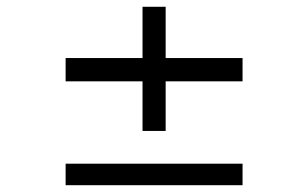

<svg xmlns="http://www.w3.org/2000/svg" viewBox="-20 -542 910 567"><path d="M696.3 -301.8H469.2V-155.3H400.9V-301.8H173.8V-370.6H400.9V-522H469.2V-370.6H696.3ZM696.3 4.9H173.8V-58.6H696.3Z"/></svg>

Font: Scheherazade New
Style: Bold
Weight: 700
Designer: SIL International
Foundry: SIL International
Version: Version 4.000